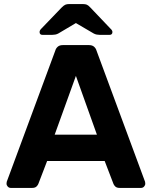

<svg xmlns="http://www.w3.org/2000/svg" viewBox="-20 -921 744 941"><path d="M33 0Q24 0 18 -6.5Q12 -13 12 -21Q12 -26 13 -30L251 -673Q254 -684 263 -692Q272 -700 288 -700H416Q432 -700 441 -692Q450 -684 453 -673L691 -30Q692 -26 692 -21Q692 -13 686 -6.5Q680 0 671 0H567Q552 0 545 -7Q538 -14 536 -20L493 -132H211L168 -20Q166 -14 159 -7Q152 0 137 0ZM248 -261H455L352 -549ZM189 -750Q174 -750 174 -764Q174 -772 182 -780L282 -884Q293 -895 300.5 -898Q308 -901 317 -901H388Q398 -901 405.5 -898Q413 -895 423 -884L522 -780Q531 -772 531 -764Q531 -750 516 -750H471Q463 -750 454.5 -751.5Q446 -753 439 -757L352 -808L266 -757Q259 -753 250.5 -751.5Q242 -750 234 -750Z"/></svg>

Font: Rubik SemiBold
Style: Regular
Weight: 600
Designer: Hubert and Fischer
Foundry: Hubert and Fischer
Version: Version 2.300;gftools[0.9.30]